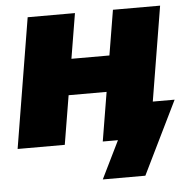

<svg xmlns="http://www.w3.org/2000/svg" viewBox="-51 -588 769 794"><g transform="rotate(-5 334.0 -191.5)"><path d="M473.6 -352.1 449.2 -203.1H175.8L200.2 -352.1ZM289.1 -539.1 199.7 0H3.9L92.8 -539.1ZM642.6 -539.1 553.7 0H357.4L446.8 -539.1ZM343.8 156.2 420.4 0H373.5L397.9 -146.5H668.5L520.5 156.2Z"/></g></svg>

Font: Inter 18pt Black
Style: Italic
Weight: 900
Italic angle: -9.3988°
Designer: Rasmus Andersson
Foundry: rsms
Version: Version 4.001;git-66647c0bb